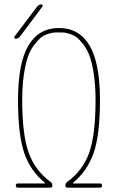

<svg xmlns="http://www.w3.org/2000/svg" viewBox="-20 -870 540 890"><path d="M63.5 -405.3Q63.5 -578.1 111.8 -659.2Q160.2 -740.2 253.4 -740.2Q346.7 -740.2 395 -659.2Q443.4 -578.1 443.4 -405.3Q443.4 -247.1 414.6 -162.6Q385.7 -78.1 319.3 -23.4Q318.4 -23.4 318.4 -21.5Q318.4 -20.5 319.3 -19.5H443.4Q453.1 -19.5 453.1 -9.8Q453.1 0 443.4 0H293Q283.2 0 283.2 -9.8Q283.2 -19.5 291 -26.4Q364.3 -79.1 393.6 -162.6Q422.9 -246.1 422.9 -405.3Q422.9 -470.7 415.5 -522Q408.2 -573.2 397 -605.5Q385.7 -637.7 368.7 -660.6Q351.6 -683.6 337.9 -694.8Q324.2 -706.1 304.7 -712.4Q285.2 -718.8 275.9 -719.2Q266.6 -719.7 252.9 -719.7Q239.3 -719.7 230 -719.2Q220.7 -718.8 201.2 -712.4Q181.6 -706.1 168.5 -694.8Q155.3 -683.6 137.7 -660.6Q120.1 -637.7 108.9 -605.5Q97.7 -573.2 90.3 -521.5Q83 -469.7 83 -405.3Q83 -246.1 112.8 -162.6Q142.6 -79.1 214.8 -26.4Q222.7 -20.5 222.7 -9.8Q222.7 0 212.9 0H63.5Q53.7 0 53.2 -9.8Q52.7 -19.5 63.5 -19.5H187.5Q188.5 -19.5 188.5 -21.5Q188.5 -23.4 187.5 -23.4Q120.1 -78.1 91.8 -162.6Q63.5 -247.1 63.5 -405.3ZM51.8 -690.4Q47.9 -690.4 46.4 -693.8Q44.9 -697.3 46.9 -700.2L152.3 -839.8Q161.1 -849.6 171.9 -849.6Q175.8 -849.6 177.2 -846.2Q178.7 -842.8 176.8 -839.8L72.3 -700.2Q63.5 -690.4 51.8 -690.4Z"/></svg>

Font: Rounded-X Mgen+ 1mn thin
Style: Regular
Weight: 100
Designer: [Source Han Sans]
Ryoko NISHIZUKA  (kana & ideographs); Paul D. Hunt (Latin, Greek & Cyrillic); Wenlong ZHANG  (bopomofo
Version: Version 1.059.20150602